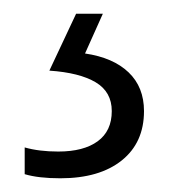

<svg xmlns="http://www.w3.org/2000/svg" viewBox="-20 -20 251 280"><path d="M68 240Q36 240 16 234V195Q37 201 65 201Q102 201 122.5 186Q143 171 143 142Q143 114 119.5 100Q96 86 52 83L91 0H130L104 58Q145 64 167.5 85.5Q190 107 190 142Q190 188 157.5 214Q125 240 68 240Z"/></svg>

Font: Noto Sans UI NarrowLight
Style: Regular
Weight: 300
Width: 4
Designer: Monotype Design Team
Foundry: Monotype Imaging Inc.
Version: Version 1.001